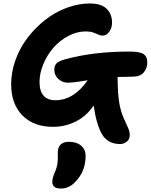

<svg xmlns="http://www.w3.org/2000/svg" viewBox="-20 -694 880 1117"><path d="M376 -212.9Q342.8 -212.9 319.3 -234.6Q295.9 -256.3 295.9 -288.1Q295.9 -312 309.1 -325.4Q322.3 -338.9 358.9 -349.1Q522.9 -394 731.9 -394Q793.9 -394 815.4 -379.4Q836.9 -364.7 836.9 -332Q836.9 -296.4 815.9 -272.2Q794.9 -248 752.9 -248Q717.8 -248 664.1 -246.1Q664.6 -147 674.6 -90.8Q684.6 -34.7 710 16.1Q726.1 50.8 730.5 63.7Q734.9 76.7 734.9 91.8Q734.9 116.7 717 130.4Q699.2 144 679.2 144Q607.4 144 573.2 86.9Q540.5 29.3 524.9 -80.1Q482.4 -17.6 420.2 13.2Q357.9 43.9 289.1 43.9Q175.8 43.9 110.4 -22.5Q44.9 -88.9 44.9 -204.1Q44.9 -274.9 70.3 -345.5Q95.7 -416 140.4 -474.4Q185.1 -532.7 242.4 -577.9Q299.8 -623 367.7 -648.4Q435.5 -673.8 502.9 -673.8Q568.4 -673.8 600.1 -643.1Q631.8 -612.3 631.8 -562Q631.8 -531.2 615.5 -509Q599.1 -486.8 577.1 -486.8Q564.5 -486.8 551.8 -492.9Q539.1 -499 521.5 -505.1Q503.9 -511.2 479 -511.2Q426.8 -511.2 376.5 -484.4Q326.2 -457.5 290 -415.5Q253.9 -373.5 231.9 -320.6Q210 -267.6 210 -216.8Q210 -164.1 233.4 -137.5Q256.8 -110.8 301.8 -110.8Q409.2 -110.8 490.2 -227.1Q477.5 -225.1 457.3 -221.9Q437 -218.8 426 -217.3Q415 -215.8 400.9 -214.4Q386.7 -212.9 376 -212.9ZM334 402.8Q284.2 402.8 284.2 363.8Q284.2 342.8 297.9 311Q304.7 295.4 308.8 281.5Q313 267.6 314.5 254.2Q315.9 240.7 316.4 233.2Q316.9 225.6 316.4 211.9Q315.9 198.2 315.9 193.8Q315.9 164.6 332 147.7Q348.1 130.9 380.9 130.9Q425.3 130.9 451.7 153.1Q478 175.3 478 212.9Q478 300.8 421.9 359.9Q384.8 402.8 334 402.8Z"/></svg>

Font: Shantell Sans Irregular Bouncy
Style: Bold
Weight: 700
Designer: Stephen Nixon, Anya Danilova, Shantell Martin
Foundry: Arrow Type
Version: Version 1.006;[9816181b4]